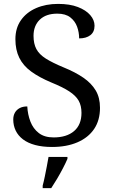

<svg xmlns="http://www.w3.org/2000/svg" viewBox="-20 -744 584 985"><path d="M247 10Q198 10 160.5 0Q123 -10 98 -29Q73 -48 60.5 -74Q48 -100 48 -131Q48 -151 56.5 -166Q65 -181 81 -189.5Q97 -198 120 -198Q122 -157 136 -120.5Q150 -84 179 -61.5Q208 -39 255 -39Q322 -39 360 -71.5Q398 -104 398 -165Q398 -202 383.5 -227.5Q369 -253 335.5 -275Q302 -297 243 -321Q181 -347 140 -377Q99 -407 79 -447.5Q59 -488 59 -543Q59 -600 87.5 -640.5Q116 -681 165.5 -702.5Q215 -724 278 -724Q338 -724 379.5 -708Q421 -692 443 -666.5Q465 -641 465 -612Q465 -580 443.5 -563.5Q422 -547 386 -547Q386 -578 375.5 -607Q365 -636 340.5 -655Q316 -674 274 -674Q216 -674 184 -643Q152 -612 152 -560Q152 -520 166.5 -492.5Q181 -465 215 -443.5Q249 -422 307 -398Q366 -374 407.5 -345.5Q449 -317 471 -280Q493 -243 493 -191Q493 -127 463 -82.5Q433 -38 377.5 -14Q322 10 247 10ZM199 208Q205 186 210 161Q215 136 220 110.5Q225 85 229 61H326V71Q317 92 303 119Q289 146 273 173Q257 200 243 221H199Z"/></svg>

Font: Noto Serif Lao
Style: Regular
Weight: 400
Designer: Monotype Design Team
Foundry: Monotype Imaging Inc.
Version: Version 2.003